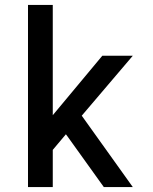

<svg xmlns="http://www.w3.org/2000/svg" viewBox="-20 -755 616 775"><path d="M93 0H193V-150L246 -213L252 -205L399 0H516L310 -288L516 -530H393L193 -290V-735H93Z"/></svg>

Font: Iosevka Sparkle Medium
Style: Regular
Weight: 500
Designer: Belleve Invis
Foundry: Belleve Invis
Version: Version 4.5.0; ttfautohint (v1.8.3)